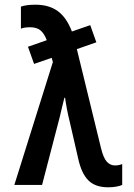

<svg xmlns="http://www.w3.org/2000/svg" viewBox="-20 -787 570 817"><path d="M440 10Q386 10 356.5 -19Q327 -48 313 -111L276 -272Q270 -296 265 -322Q260 -348 257 -371H254Q249 -350 243.5 -328.5Q238 -307 235 -292L159 0H41L205 -523L200 -541L125 -515L99 -588L179 -616Q168 -645 152 -658Q136 -671 108 -671Q95 -671 85.5 -669.5Q76 -668 69 -665V-759Q81 -763 96 -765Q111 -767 131 -767Q188 -767 225.5 -740Q263 -713 286 -653L364 -680L390 -607L307 -578L410 -156Q420 -115 434.5 -99Q449 -83 469 -83Q486 -83 500 -89V0Q476 10 440 10Z"/></svg>

Font: Noto Sans Mono Condensed SemiBold
Style: Regular
Weight: 600
Width: 3
Designer: Monotype Design Team
Foundry: Monotype Imaging Inc.
Version: Version 2.014